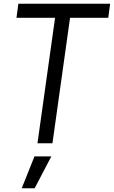

<svg xmlns="http://www.w3.org/2000/svg" viewBox="-20 -765 608 1025"><path d="M180 0 274 -670H68L78 -745H568L558 -670H354L260 0ZM96 240 164 70H254L165 240Z"/></svg>

Font: Kosmopol Plus Jakarta Sans Italic It
Style: Regular
Weight: 400
Italic angle: -8.04999°
Designer: Gumpita Rahayu
Foundry: Tokotype
Version: Version 2.006